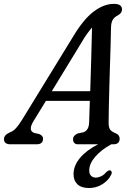

<svg xmlns="http://www.w3.org/2000/svg" viewBox="-71 -726 666 966"><path d="M96 -114Q69 -68 102 -57L126.5 -51.5Q146 -43 145.5 -28Q145.5 0 113 0H-18Q-51 0 -51 -26Q-50.5 -37 -43.8 -45Q-37 -53 -18.5 -61.5Q-4 -66 10.5 -82.5Q25 -99 39.5 -122.5L297.5 -543Q349 -629 400.2 -667.8Q451.5 -706.5 502 -706.5Q524 -706.5 533.5 -698.8Q543 -691 543 -679Q543 -660.5 522.5 -649Q506.5 -641.5 497.2 -627.8Q488 -614 487.5 -587Q487 -549.5 485.5 -499.2Q484 -449 482.2 -393.5Q480.5 -338 479 -283.8Q477.5 -229.5 476.5 -184Q475.5 -138.5 475.5 -108.5Q475.5 -86 482.5 -74.8Q489.5 -63.5 515.5 -53.5Q531 -45 531 -28Q530.5 0 499.5 0H489Q439 27 408.8 61.8Q378.5 96.5 378 130Q377.5 148.5 386.8 158Q396 167.5 410.5 167.5Q423.5 167.5 437.2 161.2Q451 155 462.5 141Q475 129.5 483 131Q488.5 132.5 490.8 139Q493 145.5 486 157Q474.5 181 444.5 200.5Q414.5 220 377 220Q338 220 318.2 200.8Q298.5 181.5 299 149Q299.5 107.5 331.2 69Q363 30.5 422.5 0H321.5Q308.5 0 302.5 -7.2Q296.5 -14.5 296.5 -25Q296.5 -44.5 320 -54.5L348.5 -60.5Q376.5 -70 377.5 -111.5Q378 -132 379 -159.2Q380 -186.5 381 -218.5H160ZM339 -512 189.5 -267H383Q385.5 -346 388 -432.5Q390.5 -519 392 -587.5Q380.5 -574.5 367 -555.8Q353.5 -537 339 -512Z"/></svg>

Font: Fraunces 144pt S100
Style: Italic
Weight: 400
Italic angle: -16°
Version: Version 1.000; ttfautohint (v1.8.3)